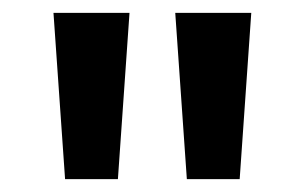

<svg xmlns="http://www.w3.org/2000/svg" viewBox="-20 -820 473 298"><path d="M81 -542H163L181 -800H63ZM270 -542H352L370 -800H252Z"/></svg>

Font: Noto Sans Tamil Condensed SemiBold
Style: Regular
Weight: 600
Width: 3
Designer: Jelle Bosma - Monotype Design Team
Foundry: Monotype Imaging Inc.
Version: Version 2.004